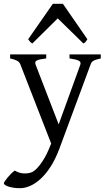

<svg xmlns="http://www.w3.org/2000/svg" viewBox="-43 -738 556 1002"><path d="M482.9 -433.1Q468.3 -429.7 459 -426.8Q449.7 -423.8 443.8 -420.2Q438 -416.5 434.8 -411.9Q431.6 -407.2 429.2 -399.9L266.1 40Q245.6 94.2 220.5 132.8Q195.3 171.4 168.2 196Q141.1 220.7 113.8 232.4Q86.4 244.1 62 244.1Q43.5 244.1 27.8 241.7Q12.2 239.3 1 235.6Q-10.3 231.9 -16.6 227.3Q-22.9 222.7 -22.9 218.3Q-22.9 215.3 -17.1 206.5Q-11.2 197.8 -2.4 187.3Q6.3 176.8 16.4 167Q26.4 157.2 34.2 152.3Q57.6 166 80.8 167Q104 168 122.1 161.1Q130.9 158.2 142.6 147.5Q154.3 136.7 166.3 121.1Q178.2 105.5 189.7 85.7Q201.2 65.9 210 44.9L224.1 11.2L64 -399.9Q59.6 -413.6 46.9 -420.7Q34.2 -427.7 9.8 -433.1V-454.1H198.2V-433.1Q179.2 -430.7 167.2 -428.2Q155.3 -425.8 148.7 -422.1Q142.1 -418.5 141.1 -413.1Q140.1 -407.7 143.1 -399.9L263.2 -88.9L376 -399.9Q378.4 -407.2 376.7 -412.4Q375 -417.5 368.4 -421.1Q361.8 -424.8 349.9 -427.5Q337.9 -430.2 319.8 -433.1V-454.1H482.9ZM413.1 -533.2Q407.2 -523.9 403.8 -519.5Q400.4 -515.1 392.1 -511.2L258.3 -642.1L126 -511.2Q122.1 -513.2 119.4 -515.1Q116.7 -517.1 114.5 -519.5Q112.3 -522 109.9 -525.4Q107.4 -528.8 104 -533.2L232.9 -718.3H285.2Z"/></svg>

Font: Gentium Plus Phon
Style: Regular
Weight: 400
Designer: J. Victor Gaultney, Annie Olsen, Iska Routamaa, Becca Hirsbrunner
Foundry: SIL International
Version: Version 5.000